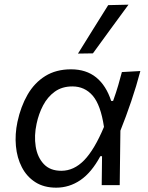

<svg xmlns="http://www.w3.org/2000/svg" viewBox="-20 -812 651 842"><path d="M226.5 11Q172.5 11 134.8 -13.2Q97 -37.5 75.8 -78.8Q54.5 -120 49.8 -171.5Q45 -223 56.5 -277.5Q71 -345 101 -397Q131 -449 178.5 -478.5Q226 -508 291.5 -508Q358 -508 401.8 -472.5Q445.5 -437 467.5 -369.5H476Q489.5 -407 498.5 -438Q507.5 -469 514.5 -496L595.5 -500.5Q578.5 -435.5 555.5 -367.8Q532.5 -300 508 -239Q506.5 -119.5 505 0H426Q426.5 -32.5 426.8 -64.5Q427 -96.5 427.5 -127H420Q381.5 -55.5 332.8 -22.2Q284 11 226.5 11ZM249 -63Q304 -63 349 -109.2Q394 -155.5 436 -255.5Q421.5 -352 386.5 -392.5Q351.5 -433 297.5 -433Q252 -433 220.2 -410Q188.5 -387 169 -349.8Q149.5 -312.5 140.5 -269.5Q129 -217 136.5 -169.8Q144 -122.5 171.8 -92.8Q199.5 -63 249 -63ZM322 -577Q355.5 -631 388.5 -684Q421.5 -737 454.5 -789.5L543.5 -791.5Q503.5 -737.5 464.8 -684.2Q426 -631 387.5 -578Z"/></svg>

Font: Commissioner
Style: Italic
Weight: 400
Italic angle: -12°
Designer: Kostas Bartsokas
Foundry: Kostas Bartsokas
Version: Version 1.000; ttfautohint (v1.8.3)